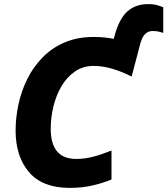

<svg xmlns="http://www.w3.org/2000/svg" viewBox="-20 -905 815 935"><path d="M319 10Q187 10 121.5 -66.5Q56 -143 56 -269Q56 -332 70 -397Q84 -462 113 -520.5Q142 -579 187.5 -625.5Q233 -672 295 -698.5Q357 -725 436 -725Q467 -725 489.5 -722.5Q512 -720 534 -716L538 -731Q561 -815 601 -850Q641 -885 702 -885Q729 -885 746.5 -879.5Q764 -874 775 -870V-745Q763 -749 751 -751.5Q739 -754 722 -754Q701 -754 685.5 -738Q670 -722 661 -684L621 -532Q577 -555 529 -569.5Q481 -584 436 -584Q384 -584 344.5 -556.5Q305 -529 279 -484.5Q253 -440 240 -386Q227 -332 227 -278Q227 -131 351 -131Q393 -131 434.5 -142Q476 -153 523 -172V-31Q483 -14 431.5 -2Q380 10 319 10Z"/></svg>

Font: Noto Sans ExtraBold
Style: Italic
Weight: 800
Italic angle: -12°
Designer: Monotype Design Team
Foundry: Monotype Imaging Inc.
Version: Version 2.013; ttfautohint (v1.8.4.7-5d5b)